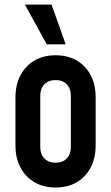

<svg xmlns="http://www.w3.org/2000/svg" viewBox="-20 -800 482 832"><path d="M221 12.5Q168.5 12.5 129.5 -10.2Q90.5 -33 68.8 -74Q47 -115 47 -169.5V-378.5Q47 -432.5 68.8 -473.8Q90.5 -515 129.5 -537.8Q168.5 -560.5 221 -560.5Q300 -560.5 347.2 -510.5Q394.5 -460.5 394.5 -378.5V-169.5Q394.5 -88 347.2 -37.8Q300 12.5 221 12.5ZM221 -95Q252 -95 269.5 -113.5Q287 -132 287 -162V-386Q287 -416 269.5 -434.5Q252 -453 221 -453Q190 -453 172.2 -434.5Q154.5 -416 154.5 -386V-162Q154.5 -132 172.2 -113.5Q190 -95 221 -95ZM182.5 -608 88 -780H203.5L264.5 -608Z"/></svg>

Font: Mohave SemiBold
Style: Regular
Weight: 600
Designer: Gumpita Rahayu
Foundry: Tokotype
Version: Version 2.003